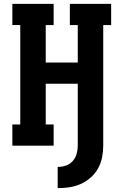

<svg xmlns="http://www.w3.org/2000/svg" viewBox="-20 -755 640 995"><path d="M279 220V110Q301 110 321.5 103Q342 96 356.5 80Q371 64 377 43Q383 22 383 0V-321H217V-110H258V0H44V-110H85V-625H44V-735H258V-625H217V-431H383V-625H342V-735H556V-625H515V0Q515 31 509 61Q503 91 488 118Q473 145 449.5 165.5Q426 186 398 198.5Q370 211 340 215.5Q310 220 279 220Z"/></svg>

Font: Iosevka Curly Slab XBdEx
Style: Regular
Weight: 800
Width: 7
Monospace: yes
Designer: Belleve Invis
Foundry: Belleve Invis
Version: Version 11.0.0; ttfautohint (v1.8.3)